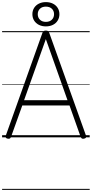

<svg xmlns="http://www.w3.org/2000/svg" viewBox="-20 -1306 873 1826"><path d="M54 13Q39 10 35 3Q31 -4 35 -16L383 -992Q387 -1005 394.5 -1010Q402 -1015 416 -1015Q431 -1015 438 -1010Q445 -1005 449 -992L798 -16Q802 -4 797.5 3Q793 10 778 13Q764 15 757.5 10.5Q751 6 745 -10L641 -303H192L87 -10Q82 5 75.5 10Q69 15 54 13ZM209 -353H622L416 -934ZM416 -1055Q379 -1055 350 -1069.5Q321 -1084 304.5 -1110.5Q288 -1137 288 -1171Q288 -1205 304.5 -1231Q321 -1257 350 -1271.5Q379 -1286 416 -1286Q454 -1286 483 -1271.5Q512 -1257 528.5 -1231Q545 -1205 545 -1171Q545 -1137 528.5 -1110.5Q512 -1084 483 -1069.5Q454 -1055 416 -1055ZM416 -1098Q452 -1098 473 -1118.5Q494 -1139 494 -1171Q494 -1203 473 -1223Q452 -1243 416 -1243Q381 -1243 360 -1223Q339 -1203 339 -1171Q339 -1139 360 -1118.5Q381 -1098 416 -1098ZM0 490H833V500H0ZM0 -20H833V0H0ZM0 -505H833V-500H0ZM0 -1010H833V-1000H0Z"/></svg>

Font: Playwrite ES Guides
Style: Regular
Weight: 400
Designer: Veronika Burian, José Scaglione
Foundry: TypeTogether
Version: Version 1.003